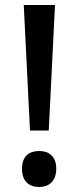

<svg xmlns="http://www.w3.org/2000/svg" viewBox="-20 -734 314 768"><path d="M175 -212 200 -714H75L100 -212ZM68 -59C68 -7 98 14 137 14C173 14 205 -7 205 -59C205 -111 173 -130 137 -130C98 -130 68 -111 68 -59Z"/></svg>

Font: Noto Sans Gujarati UI Medium
Style: Regular
Weight: 500
Designer: Jelle Bosma - Monotype Design Team, Universal Thirst
Foundry: Monotype Imaging Inc.
Version: Version 2.106